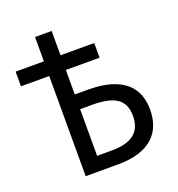

<svg xmlns="http://www.w3.org/2000/svg" viewBox="-136 -873 915 985"><g transform="rotate(-20 321.5 -380.0)"><path d="M254.9 -413.1H328.1Q402.3 -413.1 452.9 -397Q503.4 -380.9 534.2 -353.3Q564.9 -325.7 578.4 -288.6Q591.8 -251.5 591.8 -209Q591.8 -161.6 577.1 -123Q562.5 -84.5 531.7 -57.1Q501 -29.8 453.6 -14.9Q406.2 0 340.8 0H164.1V-546.9H9.8V-627H164.1V-759.8H254.9V-627H439V-546.9H254.9ZM254.9 -78.1H333Q418 -78.1 458 -110.4Q498 -142.6 498 -209Q498 -243.2 486.8 -266.8Q475.6 -290.5 453.4 -305.2Q431.2 -319.8 397.2 -326.4Q363.3 -333 317.9 -333H254.9Z"/></g></svg>

Font: WenQuanYi Micro Hei
Style: Regular
Weight: 400
Foundry: Ascender Corporation
Version: Version 0.2.0-beta